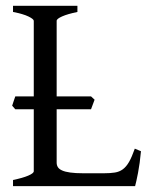

<svg xmlns="http://www.w3.org/2000/svg" viewBox="-20 -635 516 655"><path d="M460.9 -119.1Q457 -76.7 450.9 -45.4Q444.8 -14.2 440.9 0H24.4V-21Q57.6 -27.8 76.4 -35.9Q95.2 -43.9 95.2 -50.8V-262.2H32.2L21.5 -274.4Q23.9 -281.7 26.6 -290Q29.3 -298.3 32.2 -306.2H95.2V-564Q95.2 -569.8 77.4 -578.6Q59.6 -587.4 24.4 -594.2V-615.2H244.1V-594.2Q210.9 -587.4 192.1 -579.1Q173.3 -570.8 173.3 -564V-306.2H290.5L302.7 -294.9L290.5 -262.2H173.3V-80.1Q173.3 -71.3 177.5 -64.7Q181.6 -58.1 191.9 -53.5Q202.1 -48.8 219.7 -46.4Q237.3 -43.9 264.2 -43.9H334Q356.4 -43.9 371.8 -46.4Q387.2 -48.8 398.9 -57.4Q410.6 -65.9 420.2 -82.5Q429.7 -99.1 439.9 -127.9Z"/></svg>

Font: Gentium Plus APac
Style: Regular
Weight: 400
Designer: J. Victor Gaultney, Annie Olsen, Iska Routamaa, Becca Hirsbrunner
Foundry: SIL International
Version: Version 5.000